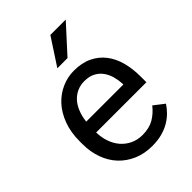

<svg xmlns="http://www.w3.org/2000/svg" viewBox="-225 -878 996 996"><g transform="rotate(-45 273.0 -380.0)"><path d="M296.4 10.3Q239.3 10.3 193.4 -9.5Q147.5 -29.3 114.7 -64.2Q82 -99.1 64.5 -147.5Q46.9 -195.8 46.9 -252.9V-273.9Q46.9 -340.3 66.7 -392.8Q86.4 -445.3 119.6 -481Q152.8 -516.6 195.6 -535.4Q238.3 -554.2 284.7 -554.2Q342.8 -554.2 385 -533.9Q427.2 -513.7 454.8 -477.8Q482.4 -441.9 495.4 -393.3Q508.3 -344.7 508.3 -287.1V-245.6H139.6Q140.6 -207.5 152.1 -174.8Q163.6 -142.1 184.3 -118.2Q205.1 -94.2 234.6 -80.1Q264.2 -65.9 301.3 -65.9Q350.6 -65.9 384.8 -85.9Q418.9 -106 444.8 -139.2L501.5 -95.2Q488.3 -74.7 469.7 -55.9Q451.2 -37.1 426.3 -22.2Q401.4 -7.3 369.1 1.5Q336.9 10.3 296.4 10.3ZM284.7 -477.5Q256.3 -477.5 232.7 -467.3Q209 -457 190.4 -437.5Q171.9 -418 159.7 -388.7Q147.5 -359.4 143.1 -321.8H415.5V-329.1Q414.1 -356 406.7 -382.6Q399.4 -409.2 384 -430.4Q368.7 -451.7 344.5 -464.6Q320.3 -477.5 284.7 -477.5ZM329.6 -771.5H442.4L307.6 -623.5H232.9Z"/></g></svg>

Font: Roboto2
Style: Regular
Weight: 400
Designer: Google
Foundry: Google
Version: Version 2.000981-w3; 2014; ttfautohint (v1.1) -l 5 -r 24 -G 